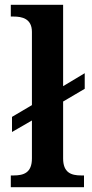

<svg xmlns="http://www.w3.org/2000/svg" viewBox="-20 -780 382 800"><path d="M25 0H330V-49H318C276 -49 243 -61 243 -120V-357L333 -410V-475L243 -421V-760H25V-711H37C71 -711 113 -703 113 -647V-342L30 -293V-230L113 -278V-120C113 -61 80 -49 37 -49H25Z"/></svg>

Font: Noto Serif Georgian SemiBold
Style: Regular
Weight: 600
Designer: Monotype Design Team, Akaki Razmadze
Foundry: Google LLC
Version: Version 2.003